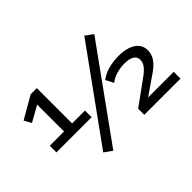

<svg xmlns="http://www.w3.org/2000/svg" viewBox="-123 -1066 1427 1427"><g transform="rotate(-45 590.5 -352.5)"><path d="M86 -264V-334H236V-637L274 -638L112 -547L81 -604L256 -705H321V-334H456V-264ZM394 26 332 -18 846 -731 907 -687ZM745 0V-64L941 -206Q974 -230 994 -255Q1014 -280 1014 -310Q1014 -342 987.5 -358Q961 -374 910 -374Q866 -374 827 -362.5Q788 -351 755 -326L723 -388Q760 -417 811 -431Q862 -445 919 -445Q977 -445 1018.5 -430Q1060 -415 1082 -387Q1104 -359 1104 -321Q1104 -277 1078 -240.5Q1052 -204 1000 -170L847 -64V-71H1126V0Z"/></g></svg>

Font: Nunito Sans 10pt Expanded Medium
Style: Regular
Weight: 500
Width: 7
Designer: Vernon Adams
Foundry: Vernon Adams
Version: Version 3.101;gftools[0.9.27]